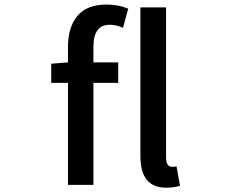

<svg xmlns="http://www.w3.org/2000/svg" viewBox="-20 -830 1040 862"><path d="M285.2 -549.8V-619.1Q285.2 -708 327.6 -758.8Q370.1 -809.6 459 -809.6Q511.7 -809.6 555.7 -791L532.2 -705.1Q502 -718.8 472.7 -718.8Q399.4 -718.8 399.4 -620.1V-549.8H510.7V-458H399.4V0H285.2V-458H210V-543.9ZM772.5 -83 788.1 3.9Q761.7 12.7 725.6 12.7Q610.4 12.7 610.4 -128.9V-796.9H725.6V-123Q725.6 -81.1 752.9 -81.1Q762.7 -81.1 772.5 -83Z"/></svg>

Font: GenEi Gothic M SemiBold
Style: Regular
Weight: 500
Designer: o_tamon (Modified); [Source Han Sans]
Ryoko NISHIZUKA  (kana & ideographs); Paul D. Hunt (Latin, Greek & Cyrillic); Wenl
Version: Version 1.1a;Original Version 1.004